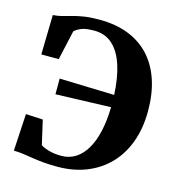

<svg xmlns="http://www.w3.org/2000/svg" viewBox="-112 -849 888 957"><g transform="rotate(15 332.0 -371.0)"><path d="M269.5 11Q229 11 197.2 8Q165.5 5 139.2 0.8Q113 -3.5 89.2 -6.8Q65.5 -10 40.5 -10.5L51.5 -202L139.5 -197.5L168 -73.5Q177 -65 206.8 -55.8Q236.5 -46.5 275 -46.5Q316 -46.5 348.2 -67Q380.5 -87.5 403.2 -126Q426 -164.5 438.5 -219.8Q451 -275 452.5 -345L168 -335.5V-416.5L451.5 -408Q447.5 -495.5 426.8 -559.2Q406 -623 368 -657.5Q330 -692 274 -692Q230 -692 208 -683Q186 -674 172.5 -661.5L138.5 -509H48.5L53 -713.5Q77.5 -715 99.5 -720.8Q121.5 -726.5 146.5 -733.8Q171.5 -741 204.5 -746.2Q237.5 -751.5 283.5 -751.5Q370 -751.5 435.8 -725.2Q501.5 -699 546 -649.5Q590.5 -600 613 -530.2Q635.5 -460.5 635.5 -374.5Q635.5 -286 609.8 -214.8Q584 -143.5 535.8 -93.2Q487.5 -43 420.2 -16Q353 11 269.5 11Z"/></g></svg>

Font: Merriweather 48pt ExtraBold
Style: Regular
Weight: 800
Version: Version 2.100